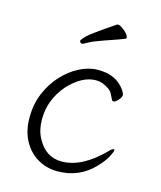

<svg xmlns="http://www.w3.org/2000/svg" viewBox="-110 -794 750 892"><g transform="rotate(15 265.0 -347.5)"><path d="M196 -596Q197 -601 215 -620Q232 -638 343 -713Q345 -713 350 -713Q355 -713 367 -705Q401 -681 401 -664Q401 -660 397 -659Q388 -654 300 -624Q251 -607 231.5 -595.5Q212 -584 207.5 -584Q203 -584 199.5 -587.5Q196 -591 196 -596ZM481 -144Q481 -137 467.5 -111.5Q454 -86 425 -56Q355 18 250 18Q199 18 156 -6.5Q113 -31 87 -78Q61 -125 61 -189.5Q61 -254 83 -307Q105 -360 141.5 -400Q178 -440 223 -463Q268 -486 310.5 -486Q353 -486 380 -475Q407 -464 423 -448Q446 -426 453 -405Q453 -391 439.5 -377Q426 -363 419.5 -363Q413 -363 411 -366Q404 -380 397 -394Q390 -408 378 -415Q348 -437 315 -437Q249 -437 184 -367Q119 -292 119 -199Q119 -144 140 -107Q180 -31 257 -31Q355 -31 457 -135Q470 -149 477 -149Q481 -149 481 -144Z"/></g></svg>

Font: Moon Stars Kai T Light
Style: Regular
Weight: 300
Designer: GuiWonder
Version: Version 1.101